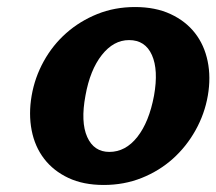

<svg xmlns="http://www.w3.org/2000/svg" viewBox="-20 -515 615 546"><path d="M70 -243Q79 -295 104.5 -341Q130 -387 168.5 -421Q207 -455 256.5 -475Q306 -495 364 -495Q422 -495 465 -475Q508 -455 534.5 -421Q561 -387 570.5 -341Q580 -295 571 -243Q562 -191 536 -144.5Q510 -98 471.5 -63.5Q433 -29 383 -9Q333 11 275 11Q217 11 174.5 -9Q132 -29 105.5 -63.5Q79 -98 70 -144.5Q61 -191 70 -243ZM223 -243Q209 -168 228 -125.5Q247 -83 291 -83Q337 -83 370.5 -125.5Q404 -168 418 -243Q431 -316 412 -358.5Q393 -401 347 -401Q303 -401 269.5 -358.5Q236 -316 223 -243Z"/></svg>

Font: LT Museum
Style: Bold Italic
Weight: 700
Designer: Daniel Lyons
Foundry: LyonsType
Version: Version 1.011